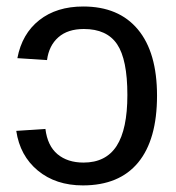

<svg xmlns="http://www.w3.org/2000/svg" viewBox="-20 -558 540 588"><path d="M370.1 -267.1Q370.1 -376 338.6 -422.6Q307.1 -469.2 236.8 -469.2Q187.5 -469.2 158.7 -443.8Q129.9 -418.5 124 -374L33.2 -379.9Q47.4 -454.6 100.3 -496.3Q153.3 -538.1 234.9 -538.1Q343.8 -538.1 402.3 -467.8Q460.9 -397.5 460.9 -265.1Q460.9 -130.4 403.1 -60.3Q345.2 9.8 233.9 9.8Q150.9 9.8 95.9 -35.6Q41 -81.1 29.8 -157.2L119.1 -163.1Q125.5 -111.3 156.2 -85.7Q187 -60.1 235.8 -60.1Q304.2 -60.1 337.2 -111.1Q370.1 -162.1 370.1 -267.1Z"/></svg>

Font: Libra Sans Modern
Style: Regular
Weight: 400
Foundry: Stefan Peev, Context Ltd
Version: Version 1.000